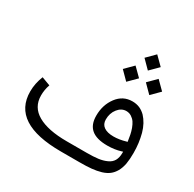

<svg xmlns="http://www.w3.org/2000/svg" viewBox="-180 -1042 1248 1234"><g transform="rotate(30 443.5 -425.0)"><path d="M584.9 -790.4 644.8 -730 705.3 -790.4 644.8 -850.4ZM671.5 -658.4 731.5 -598 791.9 -658.4 731.5 -718.4ZM500.3 -658.4 560.2 -598 620.7 -658.4 560.2 -718.4ZM758.2 -196 767.8 -199V-188.9C767.8 -166.2 763.2 -147.1 754.7 -132C746.1 -116.9 732.5 -105.3 714.4 -97.2C696.2 -88.7 675.6 -83.1 652.9 -80.1C630.2 -77.1 602 -75.6 568.3 -75.6H419.6C327 -75.6 255.4 -90.2 205.5 -118.9C155.2 -147.6 130 -190.9 130 -248.9C130 -276.6 134.5 -303.8 144.1 -331L80.6 -354.7C65 -315.4 56.9 -276.1 56.9 -236.3C56.9 -78.6 178.3 0 421.7 0H557.7C592.4 0 622.7 -1 647.4 -3.5C672 -6 694.7 -10.1 716.4 -16.6C737.5 -23.2 754.7 -31.7 768.3 -42.3C781.9 -52.9 793.5 -66.5 803 -83.1C812.6 -99.7 819.6 -119.9 824.2 -143.1C828.2 -165.7 830.2 -192.9 830.2 -224.7C830.2 -249.9 828.7 -274.1 825.7 -297.2C822.7 -320.4 818.1 -342.6 812.6 -364.2C806.5 -385.9 799 -405 789.4 -422.7C779.8 -440.3 768.8 -455.4 756.7 -468.5C744.1 -481.1 730 -491.2 713.4 -498.7C696.7 -505.8 678.6 -509.3 658.9 -509.3C612.6 -509.3 574.8 -490.2 546.1 -451.9C516.9 -413.1 502.3 -367.3 502.3 -313.9C502.3 -269 514.9 -236.3 540.6 -214.6C566.2 -192.9 605.5 -181.9 658.9 -181.9C694.7 -181.9 727.5 -186.4 758.2 -196ZM760.2 -274.6 761.2 -268 754.7 -266.5C722.4 -256.9 692.2 -252.4 664.5 -252.4C633.8 -252.4 609.6 -258.4 592.9 -270.5C576.3 -282.1 567.8 -299.7 567.8 -323.4C567.8 -354.2 576.3 -380.9 594 -403C611.1 -424.7 631.7 -435.8 655.9 -435.8C669.5 -435.8 682.1 -432.2 693.7 -425.2C705.3 -417.6 714.4 -409.1 721.9 -398.5C729 -387.9 735.5 -374.8 741.1 -359.7C746.6 -344.1 750.6 -330 753.1 -316.9C755.7 -303.3 758.2 -289.2 760.2 -274.6Z"/></g></svg>

Font: Vazir FD Light
Style: Regular
Weight: 300
Foundry: DejaVu fonts team - Redesigned by Saber Rastikerdar
Version: Version 21.10;October 20, 2019;FontCreator 12.0.0.2547 64-bi